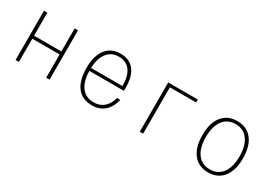

<svg xmlns="http://www.w3.org/2000/svg" viewBox="7 -1286 2786 1985"><g transform="rotate(30 1400.0 -294.0)"><path d="M147 0V-588H187V-313H513V-588H553V0H513V-277H187V0Z M1292 -184Q1268 -88 1210 -38Q1152 12 1065 12Q947 12 885 -67.5Q823 -147 823 -300Q823 -443 885 -521.5Q947 -600 1057 -600Q1165 -600 1221 -528Q1277 -456 1277 -318Q1277 -310 1276.5 -301Q1276 -292 1275 -284H864Q867 -157 918.5 -90.5Q970 -24 1065 -24Q1136 -24 1184 -65.5Q1232 -107 1252 -184ZM1057 -564Q969 -564 918.5 -499.5Q868 -435 864 -319H1239Q1239 -438 1192.5 -501Q1146 -564 1057 -564Z M1630 0V-588H1983V-553H1670V0Z M2450 12Q2336 12 2272 -68.5Q2208 -149 2208 -294Q2208 -440 2272 -520Q2336 -600 2450 -600Q2564 -600 2628 -520Q2692 -440 2692 -294Q2692 -149 2628 -68.5Q2564 12 2450 12ZM2450 -24Q2545 -24 2598 -95Q2651 -166 2651 -294Q2651 -422 2598 -493Q2545 -564 2450 -564Q2355 -564 2302 -493Q2249 -422 2249 -294Q2249 -166 2302 -95Q2355 -24 2450 -24Z"/></g></svg>

Font: Martian Mono Thin
Style: Regular
Weight: 100
Monospace: yes
Designer: Roman Shamin
Foundry: Evil Martians
Version: Version 1.000; ttfautohint (v1.8.4.7-5d5b)